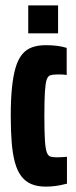

<svg xmlns="http://www.w3.org/2000/svg" viewBox="-20 -686 281 714"><path d="M150 8Q119 8 96.5 -1.5Q74 -11 59 -31Q44 -51 35.5 -82Q27 -113 23.5 -156Q20 -199 20 -255Q20 -316 24.5 -360Q29 -404 38 -434.5Q47 -465 62 -483.5Q77 -502 99 -510Q121 -518 150 -518Q173 -518 192.5 -515.5Q212 -513 228 -508V-407Q217 -409 207 -409Q197 -409 191 -409Q176 -409 167 -406Q158 -403 153.5 -389.5Q149 -376 147 -344.5Q145 -313 145 -255Q145 -197 147 -165Q149 -133 154 -119.5Q159 -106 168 -103.5Q177 -101 191 -101Q200 -101 209.5 -101.5Q219 -102 229 -103V-3Q206 3 187.5 5.5Q169 8 150 8ZM85 -562V-666H196V-562Z"/></svg>

Font: Saira UltraCondensed Black
Style: Regular
Weight: 900
Width: 1
Designer: Hector Gatti with collaboration of the Omnibus-Type team
Foundry: Omnibus-Type
Version: Version 1.101